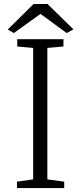

<svg xmlns="http://www.w3.org/2000/svg" viewBox="-20 -958 413 978"><path d="M50.3 -789.6 186.5 -887.2 319.8 -789.6 354 -808.6 222.2 -937.5H150.9L19.5 -807.6ZM66.4 0H307.1V-32.7L221.2 -44.4V-713.9L303.2 -721.2V-758.3H67.9V-721.2L148.9 -713.9V-44.4L66.4 -32.7Z"/></svg>

Font: Merriweather
Style: Light
Weight: 250
Designer: Eben Sorkin ( eben@eyebytes.com )
Foundry: Sorkin Type Co.
Version: Version 1.003